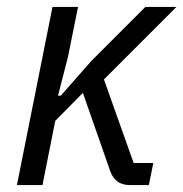

<svg xmlns="http://www.w3.org/2000/svg" viewBox="-20 -536 531 556"><path d="M132 -516H206L177 -372L148 -259H156L245 -360L401 -516H491L281 -306L367 -64H424L411 0H358Q334 0 320 -10.5Q306 -21 299 -41L220 -267L140 -186L103 0H29Z"/></svg>

Font: IBM Plex Sans Cond
Style: Italic
Weight: 400
Width: 3
Italic angle: -11°
Designer: Mike Abbink, Paul van der Laan, Pieter van Rosmalen
Foundry: Bold Monday
Version: Version 1.3